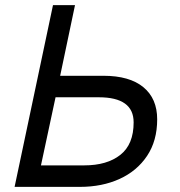

<svg xmlns="http://www.w3.org/2000/svg" viewBox="-20 -730 703 750"><path d="M37 0 187 -710H273L215 -434H384Q486 -434 540 -389.5Q594 -345 594 -264Q594 -180 554.5 -121Q515 -62 447 -31Q379 0 292 0ZM140 -84H309Q398 -84 450 -125Q502 -166 502 -252Q502 -350 366 -350H197Z"/></svg>

Font: Geist Regular
Style: Italic
Weight: 400
Italic angle: -12°
Designer: Basement.studio, Andrés Briganti, Mateo Zaragoza
Foundry: Basement.studio, Vercel, Andrés Briganti, Guido Ferreyra, Mateo Zaragoza
Version: Version 1.500; ttfautohint (v1.8.4.7-5d5b)